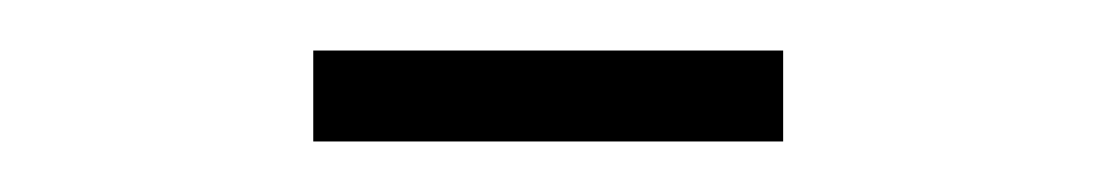

<svg xmlns="http://www.w3.org/2000/svg" viewBox="-20 -692 435 76"><path d="M290 -672V-636H104V-672Z"/></svg>

Font: Arsenal
Style: Regular
Weight: 400
Designer: Andrij Shevchenko
Foundry: Stairsfor.com
Version: Version 1.000